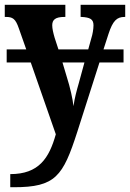

<svg xmlns="http://www.w3.org/2000/svg" viewBox="-20 -556 545 805"><path d="M23 174V229H38C213 229 244 183 304 -3L397 -294H498V-349H414L435 -414C453 -469 470 -485 502 -485H505V-536H318V-485H322C357 -483 372 -476 372 -450C372 -434 368 -411 363 -396L350 -349H225L209 -398C203 -419 199 -436 199 -450C199 -473 212 -485 250 -485H254V-536H0V-485H4C33 -485 45 -478 59 -437L90 -349H8V-294H109L214 7C186 107 143 174 23 174ZM259 -237 242 -294H334L310 -206C301 -175 293 -145 288 -111C285 -140 275 -187 259 -237Z"/></svg>

Font: Noto Serif Condensed
Style: Bold
Weight: 700
Width: 3
Designer: Monotype Design Team
Foundry: Monotype Imaging Inc.
Version: Version 2.015